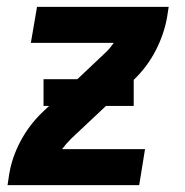

<svg xmlns="http://www.w3.org/2000/svg" viewBox="-20 -540 540 560"><path d="M2 0 7 -33Q15 -81 39.5 -127.5Q64 -174 102 -211L286 -385Q294 -392 300 -399.5Q306 -407 312 -415H70L88 -520H472L467 -488Q458 -439 434 -392.5Q410 -346 372 -309L187 -135Q180 -128 173.5 -120.5Q167 -113 161 -105H403L386 0ZM370 -231H107V-309H370Z"/></svg>

Font: Iosevka Term Curly XBd Obl
Style: Regular
Weight: 800
Italic angle: -9°
Designer: Belleve Invis
Foundry: Belleve Invis
Version: Version 32.3.0